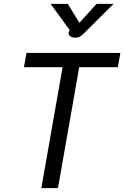

<svg xmlns="http://www.w3.org/2000/svg" viewBox="-20 -974 643 994"><path d="M304 -626H104L117 -700H603L590 -626H390L280 0H194ZM335 -803Q335 -809 338 -813L341 -818L242 -954H331L391 -856L480 -954H568L415 -802Q402 -789 393 -784Q384 -779 370 -779Q353 -779 344 -786Q335 -793 335 -803Z"/></svg>

Font: Niramit
Style: Italic
Weight: 400
Italic angle: -10°
Version: Version 1.000; ttfautohint (v1.6)